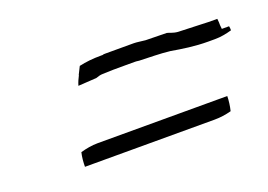

<svg xmlns="http://www.w3.org/2000/svg" viewBox="-51 -548 660 473"><g transform="rotate(-20 279.5 -311.5)"><path d="M110 -226C107 -214 106 -200 106 -189H446C461 -189 475 -191 490 -195C493 -207 495 -222 495 -233H155C140 -233 124 -230 110 -226ZM159 -382 207 -385C213 -387 219 -389 225 -389C244 -390 262 -390 282 -390H309C311 -390 315 -390 321 -389C347 -388 375 -388 401 -385C430 -380 462 -375 497 -375H515C530 -375 545 -378 559 -382C559 -385 559 -389 558 -393H539L538 -403C538 -409 538 -412 537 -420C522 -420 506 -420 491 -421L435 -423C422 -424 414 -429 408 -430L353 -431C342 -432 331 -434 323 -434H249C245 -434 243 -434 241 -433H237C215 -433 197 -431 179 -427L169 -407V-406C165 -398 162 -392 159 -382Z"/></g></svg>

Font: SolarCharger
Style: 152
Weight: 100
Designer: Mew Too
Foundry: Cannot Into Space Fonts/KineticPlasma Fonts
Version: Version 1.100